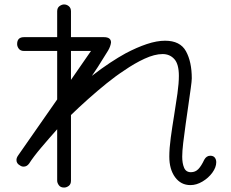

<svg xmlns="http://www.w3.org/2000/svg" viewBox="-20 -747 1040 863"><path d="M268 96Q252 96 244.5 85.5Q237 75 237 65V-166Q202 -127 166 -84.5Q130 -42 111 -12Q101 2 86 2Q77 2 69 -4Q54 -12 54 -28Q54 -38 62 -49L237 -300V-518H88Q72 -518 64.5 -528Q57 -538 57 -549Q57 -580 88 -580H237V-696Q237 -712 247.5 -719.5Q258 -727 268 -727Q280 -727 289.5 -719Q299 -711 299 -696V-580H447Q479 -580 479 -556Q477 -539 466 -520Q438 -474 419.5 -445.5Q401 -417 393 -406Q437 -440 475 -465Q513 -490 544 -507Q595 -534 640 -549Q685 -564 722 -564Q790 -564 816 -516.5Q842 -469 842 -395Q842 -383 837.5 -351Q833 -319 827 -276.5Q821 -234 814.5 -189Q808 -144 803.5 -105Q799 -66 799 -43Q799 -13 807.5 7Q816 27 838 27Q858 27 871.5 13Q885 -1 898 -29Q908 -47 925 -47Q939 -47 945.5 -38.5Q952 -30 952 -18Q952 5 934.5 29Q917 53 890 69Q863 85 836 85Q793 85 767 49.5Q741 14 741 -43Q741 -80 747.5 -128Q754 -176 762.5 -227.5Q771 -279 777.5 -326Q784 -373 784 -406Q784 -459 763.5 -481.5Q743 -504 711 -504Q675 -504 629.5 -483Q584 -462 538 -430Q501 -406 459.5 -372.5Q418 -339 376.5 -302Q335 -265 299 -230V65Q299 81 289 88.5Q279 96 268 96ZM299 -388 389 -518H299Z"/></svg>

Font: Hachi Maru Pop
Style: Regular
Weight: 400
Designer: Nontynet
Foundry: Nontynet
Version: Version 1.300